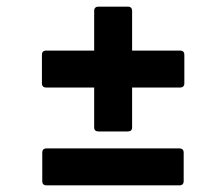

<svg xmlns="http://www.w3.org/2000/svg" viewBox="-20 -583 640 577"><path d="M276 -188Q263 -188 263 -200V-320H119Q106 -320 106 -333V-418Q106 -431 119 -431H263V-550Q263 -563 276 -563H364Q377 -563 377 -550V-431H521Q534 -431 534 -418V-333Q534 -320 521 -320H377V-200Q377 -188 364 -188ZM120 -26Q107 -26 107 -39V-124Q107 -137 120 -137H519Q532 -137 532 -124V-39Q532 -26 519 -26Z"/></svg>

Font: Sofia Sans ExtraBold
Style: Italic
Weight: 800
Italic angle: -9°
Designer: Botio Nikoltchev, Ani Petrova
Foundry: lettersoup
Version: Version 4.100; ttfautohint (v1.8.4.7-5d5b)